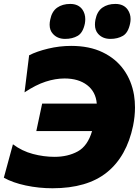

<svg xmlns="http://www.w3.org/2000/svg" viewBox="-21 -968 730 1002"><path d="M253 14.5Q181.5 14.5 113.5 0Q45.5 -14.5 -1 -40.5L46.5 -215Q94 -179.5 150.8 -164.5Q207.5 -149.5 263.5 -149.5Q333 -149.5 384.8 -177.8Q436.5 -206 459.5 -284H168.5L199 -427.5H484Q479 -489 433.8 -523.8Q388.5 -558.5 315.5 -558.5Q268.5 -558.5 217 -541.8Q165.5 -525 107 -486L131 -679.5Q171 -700 230.2 -714.2Q289.5 -728.5 350.5 -728.5Q445.5 -728.5 514.5 -695.2Q583.5 -662 624.8 -604.2Q666 -546.5 678.5 -471.5Q683.5 -440 683.5 -407Q683.5 -361 673.5 -311.5Q640 -151.5 537 -68.5Q434 14.5 253 14.5ZM555 -765Q514.5 -765 491 -791.5Q474.5 -810 474.5 -839.5Q474.5 -851.5 477 -865Q485.5 -908.5 513.2 -928Q541 -947.5 581 -947.5Q624.5 -947.5 645.5 -917.5Q660.5 -896 660.5 -868.5Q660.5 -857.5 658 -845.5Q648 -797 620.5 -781Q593 -765 555 -765ZM319 -765Q278.5 -765 255 -791.5Q238 -810 238 -839Q238 -851 241 -865Q249.5 -908.5 277.2 -928Q305 -947.5 345.5 -947.5Q388.5 -947.5 409.5 -917.5Q424 -896 424 -868Q424 -857.5 422 -845.5Q412 -797 384.5 -781Q357 -765 319 -765Z"/></svg>

Font: Heraclito ExtraBold
Style: Italic
Weight: 800
Italic angle: -12°
Designer: Kostas Bartsokas (font) & Cristiano Sobral (main changes)
Foundry: Kostas Bartsokas (font) & Cristiano Sobral (main changes)
Version: Version 1.00;July 8, 2020;FontCreator 13.0.0.2655 64-bit